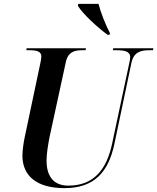

<svg xmlns="http://www.w3.org/2000/svg" viewBox="-20 -964 814 994"><path d="M537 -784H547L549 -793C528 -832 501 -900 490 -944H385L383 -934C408 -893 484 -822 537 -784ZM314 10C468 10 541 -73 572 -218L660 -637C672 -696 710 -704 754 -704H772L774 -714H566L564 -704H581C623 -704 654 -699 654 -668C654 -662 652 -648 649 -636L561 -223C533 -88 467 -3 334 -3C260 -3 221 -48 221 -133C221 -168 229 -215 236 -252L320 -639C331 -696 366 -704 407 -704H423L425 -714H118L116 -704H130C169 -704 194 -699 194 -671C194 -662 191 -646 187 -628L108 -254C102 -227 96 -182 96 -159C96 -51 173 10 314 10Z"/></svg>

Font: Noto Serif Display SemiCondensed SemiBold
Style: Italic
Weight: 600
Width: 4
Italic angle: -12°
Designer: Monotype Design Team
Foundry: Monotype Imaging Inc.
Version: Version 2.009